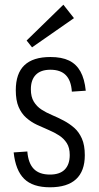

<svg xmlns="http://www.w3.org/2000/svg" viewBox="-20 -789 421 815"><path d="M192 6Q119 6 82.5 -30Q46 -66 38 -142L96 -146Q100 -96 123.5 -72Q147 -48 192 -48Q234 -48 255 -69.5Q276 -91 276 -131Q276 -162 263.5 -181.5Q251 -201 231 -214Q211 -227 186 -237.5Q161 -248 136.5 -259.5Q112 -271 91.5 -289Q71 -307 59 -335Q47 -363 47 -406Q47 -477 83.5 -512Q120 -547 194 -547Q242 -547 273 -532Q304 -517 321.5 -485.5Q339 -454 344 -404L285 -400Q282 -447 259.5 -470Q237 -493 194 -493Q153 -493 132 -471.5Q111 -450 111 -410Q111 -378 123.5 -357.5Q136 -337 156 -324Q176 -311 201 -300.5Q226 -290 250.5 -277Q275 -264 295 -246.5Q315 -229 327.5 -201Q340 -173 340 -130Q340 -63 303 -28.5Q266 6 192 6ZM294 -712 116 -588 93 -617 249 -769Z"/></svg>

Font: Pathway Extreme Condensed ExtraLight
Style: Regular
Weight: 250
Width: 3
Version: Version 1.001;gftools[0.9.26]